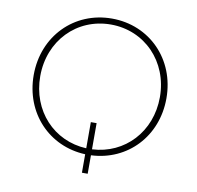

<svg xmlns="http://www.w3.org/2000/svg" viewBox="-87 -793 1007 983"><g transform="rotate(10 417.0 -302.0)"><path d="M402 100H432V4C621 -4 762 -152 762 -350C762 -553 613 -704 417 -704C221 -704 72 -553 72 -350C72 -152 213 -4 402 4ZM106 -350C106 -535 240 -673 417 -673C593 -673 728 -535 728 -350C728 -170 601 -35 432 -27V-163H402V-27C232 -35 106 -170 106 -350Z"/></g></svg>

Font: Chess Sans ExtraLight
Style: Regular
Weight: 275
Designer: Wolf Bōese
Foundry: Wolf Bōese
Version: Version 7.223;Glyphs 3.3 (3306)